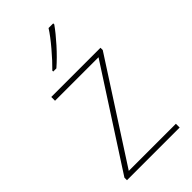

<svg xmlns="http://www.w3.org/2000/svg" viewBox="-236 -834 902 902"><g transform="rotate(-45 214.5 -383.0)"><path d="M388 0H38V-17L352 -503H63V-528H390V-513L75 -25H388ZM314 -766H283Q263 -734 224 -688Q185 -642 154 -612V-606H175Q213 -639 251.5 -682Q290 -725 314 -759Z"/></g></svg>

Font: Noto Sans Display Thin
Style: Regular
Weight: 250
Designer: Monotype Design Team
Foundry: Monotype Imaging Inc.
Version: Version 1.900